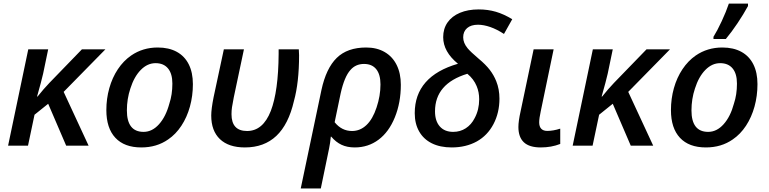

<svg xmlns="http://www.w3.org/2000/svg" viewBox="-20 -818 4317 1078"><path d="M138.7 -541H250.5L222.2 -404.8Q212.9 -363.3 188 -275.9H190.9Q224.6 -318.4 257.3 -352.5L439.9 -541H571.8L337.4 -302.2L477.5 0H351.6L250.5 -235.4L173.8 -173.8L137.2 0H25.4Z M577.1 -199.7Q577.1 -264.2 593.8 -323.2Q610.4 -382.3 641.8 -429.4Q673.3 -476.6 716.3 -506.3Q781.7 -551.3 865.7 -551.3Q928.2 -551.3 972.4 -527.1Q1016.6 -502.9 1039.8 -456.8Q1063 -410.6 1063 -345.7Q1063 -279.8 1046.4 -219.7Q1029.8 -159.7 998.5 -112.1Q967.3 -64.5 924.3 -35.2Q859.9 9.8 773.4 9.8Q678.2 9.8 627.7 -44.4Q577.1 -98.6 577.1 -199.7ZM930.7 -235.8Q947.8 -286.6 947.8 -348.6Q947.8 -404.3 923.3 -433.8Q898.9 -463.4 853.5 -463.4Q807.6 -463.4 770.3 -425.3Q732.9 -387.2 711.9 -320.8Q692.4 -262.2 692.4 -198.2Q692.4 -77.6 786.1 -77.6Q834.5 -77.6 872.8 -120.4Q911.1 -163.1 930.7 -235.8Z M1166 -169.4Q1166 -205.6 1179.2 -272L1236.8 -541H1349.6L1292.5 -271Q1285.2 -233.9 1282.5 -215.6Q1279.8 -197.3 1279.8 -176.8Q1279.8 -82.5 1367.2 -82.5Q1456.5 -82.5 1500.5 -195.3Q1543 -305.7 1544.4 -515.1V-541H1657.7Q1659.2 -522.9 1659.2 -507.8Q1659.2 -355 1630.4 -251Q1600.1 -119.6 1531.5 -54.9Q1462.9 9.8 1355 9.8Q1263.7 9.8 1214.8 -36.9Q1166 -83.5 1166 -169.4Z M2036.1 -551.3Q2095.7 -551.3 2139.6 -525.9Q2183.6 -500.5 2207 -453.4Q2230.5 -406.2 2230.5 -342.3Q2230.5 -241.7 2197 -159.4Q2163.6 -77.1 2105.5 -33.7Q2047.4 9.8 1971.7 9.8Q1929.2 9.8 1897.5 -5.1Q1865.7 -20 1839.8 -50.8H1837.4Q1834 -14.6 1827.6 16.1L1781.2 240.2H1668.5L1784.7 -312.5Q1811 -434.6 1870.6 -492.9Q1930.2 -551.3 2036.1 -551.3ZM2094.2 -214.4Q2116.2 -279.8 2116.2 -343.8Q2116.2 -399.9 2092.5 -429.4Q2068.8 -459 2023.9 -459Q1976.6 -459 1947.3 -424.8Q1913.6 -387.7 1892.6 -293.5L1858.9 -131.8Q1898.4 -82.5 1956.5 -82.5Q2002.4 -82.5 2037.6 -116Q2072.8 -149.4 2094.2 -214.4Z M2308.6 -182.6Q2308.6 -286.1 2369.6 -355.7Q2430.7 -425.3 2551.3 -460Q2468.3 -527.8 2468.3 -609.4Q2468.3 -656.7 2492.7 -691.9Q2517.1 -727.1 2562.3 -746.1Q2607.4 -765.1 2667.5 -765.1Q2718.8 -765.1 2763.9 -752Q2809.1 -738.8 2856 -710L2809.6 -627.4Q2770 -653.3 2732.7 -666.3Q2695.3 -679.2 2663.6 -679.2Q2624.5 -679.2 2602.5 -660.2Q2580.6 -641.1 2580.6 -608.4Q2580.6 -577.1 2605.5 -546.9Q2622.1 -526.9 2667 -488.8Q2707 -455.6 2729.7 -426Q2752.4 -396.5 2766.1 -362.3Q2784.2 -317.4 2784.2 -264.2Q2784.2 -185.1 2750.7 -121.3Q2717.3 -57.6 2657.2 -23.9Q2595.7 9.8 2516.1 9.8Q2451.2 9.8 2404.5 -13.4Q2357.9 -36.6 2333.3 -80.1Q2308.6 -123.5 2308.6 -182.6ZM2645 -154.8Q2670.4 -201.7 2670.4 -260.7Q2670.4 -300.8 2656.2 -334.5Q2640.1 -374 2604 -403.8Q2422.4 -348.6 2422.4 -192.9Q2422.4 -138.7 2449.2 -108.2Q2476.1 -77.6 2524.4 -77.6Q2564 -77.6 2595.2 -97.9Q2626.5 -118.2 2645 -154.8Z M2890.6 -105Q2890.6 -137.7 2902.8 -192.4L2976.1 -541H3088.4L3016.1 -193.4Q3007.3 -153.3 3007.3 -131.3Q3007.3 -107.4 3018.8 -95.2Q3030.3 -83 3052.7 -83Q3085.9 -83 3125.5 -95.7V-9.8Q3075.7 9.8 3016.1 9.8Q2952.1 9.8 2921.4 -19Q2890.6 -47.9 2890.6 -105Z M3308.6 -541H3420.4L3392.1 -404.8Q3382.8 -363.3 3357.9 -275.9H3360.8Q3394.5 -318.4 3427.2 -352.5L3609.9 -541H3741.7L3507.3 -302.2L3647.5 0H3521.5L3420.4 -235.4L3343.8 -173.8L3307.1 0H3195.3Z M3747.1 -199.7Q3747.1 -264.2 3763.7 -323.2Q3780.3 -382.3 3811.8 -429.4Q3843.3 -476.6 3886.2 -506.3Q3951.7 -551.3 4035.6 -551.3Q4098.1 -551.3 4142.3 -527.1Q4186.5 -502.9 4209.7 -456.8Q4232.9 -410.6 4232.9 -345.7Q4232.9 -279.8 4216.3 -219.7Q4199.7 -159.7 4168.5 -112.1Q4137.2 -64.5 4094.2 -35.2Q4029.8 9.8 3943.4 9.8Q3848.1 9.8 3797.6 -44.4Q3747.1 -98.6 3747.1 -199.7ZM4100.6 -235.8Q4117.7 -286.6 4117.7 -348.6Q4117.7 -404.3 4093.3 -433.8Q4068.8 -463.4 4023.4 -463.4Q3977.5 -463.4 3940.2 -425.3Q3902.8 -387.2 3881.8 -320.8Q3862.3 -262.2 3862.3 -198.2Q3862.3 -77.6 3956.1 -77.6Q4004.4 -77.6 4042.7 -120.4Q4081.1 -163.1 4100.6 -235.8ZM4072.3 -797.9H4179.7V-784.2Q4154.8 -738.3 4121.1 -688Q4087.4 -637.7 4055.2 -599.1H3985.8V-611.3Q4007.3 -645.5 4032.2 -699.2Q4057.1 -752.9 4072.3 -797.9Z"/></svg>

Font: Viking Open Sans Light
Style: Bold Italic
Weight: 600
Italic angle: -12°
Foundry: Ascender Corporation
Version: Version 2.000